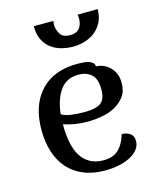

<svg xmlns="http://www.w3.org/2000/svg" viewBox="-106 -750 687 839"><g transform="rotate(-15 238.0 -331.0)"><path d="M272 -31Q287 -31 302 -34.5Q317 -38 330.5 -47.5Q344 -57 355.5 -74.5Q367 -92 376 -121Q399 -121 414 -110Q429 -99 429 -76Q429 -55 415.5 -38Q402 -21 379.5 -9.5Q357 2 327.5 8Q298 14 266 14Q211 14 169 -3.5Q127 -21 99 -52.5Q71 -84 56.5 -129Q42 -174 42 -228Q42 -340 101 -404Q160 -468 269 -468Q282 -468 295 -467Q308 -466 319 -462.5Q330 -459 337 -452.5Q344 -446 344 -436Q359 -436 374.5 -430Q390 -424 403.5 -412Q417 -400 425.5 -381.5Q434 -363 434 -337Q434 -300 416 -276Q398 -252 370.5 -237.5Q343 -223 310.5 -217.5Q278 -212 249 -212Q216 -212 187.5 -217Q159 -222 139 -229V-225Q139 -183 146 -147Q153 -111 168.5 -85.5Q184 -60 209.5 -45.5Q235 -31 272 -31ZM261 -421Q207 -421 178 -382Q149 -343 141 -274Q158 -263 187.5 -259.5Q217 -256 244 -256Q298 -256 319.5 -273Q341 -290 341 -332Q341 -382 318 -401.5Q295 -421 261 -421ZM416 -676Q416 -641 403 -616.5Q390 -592 369.5 -576Q349 -560 323 -552.5Q297 -545 272 -545Q246 -545 220 -551.5Q194 -558 173.5 -573Q153 -588 140 -613Q127 -638 127 -676H216Q214 -666 214 -659Q214 -638 226 -617.5Q238 -597 271 -597Q288 -597 299 -602.5Q310 -608 316 -617Q322 -626 324.5 -637Q327 -648 327 -659Q327 -665 325 -675Z"/></g></svg>

Font: Milonga
Style: Regular
Weight: 400
Designer: Pablo Impallari, Brenda Gallo, Rodrigo Fuenzalida
Foundry: Pablo Impallari, Brenda Gallo, Rodrigo Fuenzalida
Version: Version 1.000; ttfautohint (v0.93) -l 8 -r 50 -G 200 -x 14 -